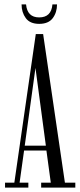

<svg xmlns="http://www.w3.org/2000/svg" viewBox="-20 -857 366 877"><path d="M3 0V-22.5H45.5L143.5 -701.5H177L276.5 -22.5H324V0H168V-22.5H212L192 -169.5H90L69.5 -22.5H109.5V0ZM93 -191.5H189.5L142 -546.5ZM159 -748Q117 -748 97.8 -774.2Q78.5 -800.5 78.5 -837H99Q104.5 -777.5 159 -777.5Q214.5 -777.5 219.5 -837H240.5Q240.5 -800.5 221 -774.2Q201.5 -748 159 -748Z"/></svg>

Font: Imbue 50pt Light
Style: Regular
Weight: 300
Designer: Tyler Finck
Foundry: Etcetera Type Company
Version: Version 1.102; ttfautohint (v1.8.3)